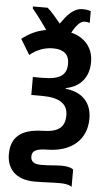

<svg xmlns="http://www.w3.org/2000/svg" viewBox="-68 -908 667 1172"><g transform="rotate(5 265.5 -321.5)"><path d="M390 -865C331 -865 294 -815 258 -765C229 -800 201 -834 176 -855H86V-843C113 -811 155 -755 179 -719C121 -709 76 -686 32 -652L89 -558C129 -591 177 -611 232 -611C297 -611 330 -581 330 -526C330 -459 294 -426 183 -426H123V-316H188C291 -316 347 -284 347 -211C347 -136 306 -106 213 -104C76 -101 18 -46 18 56C18 145 73 209 189 209C252 209 295 205 345 205C378 205 405 211 417 222V116C407 106 383 98 346 98C312 98 273 104 219 104C175 104 156 88 156 58C156 24 179 9 251 8C398 6 489 -74 489 -202C489 -299 434 -360 329 -372V-376C417 -393 469 -453 469 -548C469 -632 419 -695 333 -716C357 -761 382 -790 409 -790C422 -790 433 -788 440 -785V-857C430 -861 413 -865 390 -865Z"/></g></svg>

Font: Noto Sans Display SemiCondensed
Style: Bold
Weight: 700
Width: 4
Designer: Monotype Design Team
Foundry: Monotype Imaging Inc.
Version: Version 1.900